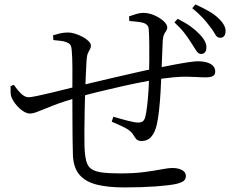

<svg xmlns="http://www.w3.org/2000/svg" viewBox="-20 -811 1040 852"><path d="M826.6 -624.1Q814.1 -644.1 797.9 -665Q781.8 -685.9 754 -711.8L768.5 -727.6Q804.2 -709.4 826.8 -692.9Q849.4 -676.4 866.3 -658.4Q883.4 -640.4 890.3 -625.3Q897.2 -610.1 895.6 -596.1Q894.8 -583 887.6 -576.9Q880.5 -570.7 870 -571.7Q858.9 -572.7 849.6 -588.2Q840.2 -603.7 826.6 -624.1ZM911.2 -693.6Q896.4 -713.8 878.9 -732.6Q861.3 -751.4 833.1 -774.7L847.4 -791.4Q884.1 -774.3 907.4 -760.9Q930.7 -747.5 947.9 -731.5Q966.5 -714 974.6 -698.1Q982.7 -682.2 980.7 -668.8Q979.9 -655.8 972.9 -649.2Q965.8 -642.6 954.7 -643.4Q942.5 -644.2 934.3 -659.7Q926.1 -675.2 911.2 -693.6ZM216.8 -633.2 215.6 -654.5Q230.3 -659 246.6 -662.9Q263 -666.8 282.6 -666.8Q296.4 -666.8 313.6 -661.3Q330.8 -655.9 346.9 -647.3Q363 -638.7 373.2 -628.3Q383.5 -617.9 383.5 -607.8Q383.5 -599 379.4 -592.8Q375.4 -586.5 370.8 -576.6Q366.1 -566.7 364.3 -546.7Q362.7 -525.9 361.4 -490.1Q360 -454.3 358 -412Q356.6 -366 355.7 -317.5Q354.8 -268.9 354.5 -227.6Q354.2 -186.3 354.9 -160.7Q356.5 -120.9 362.6 -97Q368.7 -73 385.3 -61.3Q401.9 -49.7 433 -45.6Q464.1 -41.5 514.3 -41.5Q575.8 -41.5 621.6 -47.7Q667.5 -53.9 698.2 -59.8Q728.8 -65.6 744.7 -65.6Q761.8 -65.6 775.2 -61.6Q788.5 -57.5 796.6 -49.8Q804.7 -42.1 804.7 -30.3Q804.7 -15.6 795.2 -8.2Q785.7 -0.8 762.6 5Q733.3 11.7 671.1 16.2Q608.8 20.7 530.7 20.7Q458.7 20.7 408.9 8.1Q359.1 -4.5 332.5 -35.6Q305.9 -66.7 303.5 -122.9Q302.5 -153.5 302 -198.4Q301.5 -243.3 301.4 -294.9Q301.3 -346.6 301.1 -397.8Q301.7 -457.9 301.3 -508.6Q301 -559.4 298.6 -583Q297.4 -604.8 292.1 -611.9Q286.8 -619 275 -623.7Q263.6 -628.5 247.4 -630Q231.2 -631.6 216.8 -633.2ZM553.9 -717.8 552.6 -738.3Q569.9 -744.5 585.7 -749.2Q601.5 -753.9 616 -753.9Q639.9 -753.9 664.6 -743.2Q689.2 -732.5 705.8 -717.4Q722.3 -702.3 722.3 -688.8Q722.3 -681 717.5 -674.4Q712.7 -667.9 708.2 -658.4Q703.7 -649 702.2 -630.8Q700.6 -602.4 699.4 -563.7Q698.1 -524.9 696.1 -479.8Q694.9 -442.7 692.4 -400.9Q689.9 -359 685.8 -321.6Q681.7 -284.1 676.1 -259.5Q668.5 -224.6 651.8 -204.9Q635.1 -185.2 607.7 -185.2Q597.3 -185.2 590.2 -189.3Q583 -193.4 575 -207.1Q563.4 -229.8 534.4 -244.2Q505.4 -258.6 475.8 -270.9L482.9 -293Q515.8 -283.2 547.7 -275.1Q579.5 -267 593 -267Q604.1 -267 612.1 -271.5Q620.1 -276 624.5 -291.6Q629.3 -309.7 633 -341.8Q636.7 -373.9 639 -409.8Q641.3 -445.8 641.3 -474.6Q642.3 -505.5 642.5 -545.1Q642.7 -584.7 642.3 -622Q641.9 -659.4 639.9 -682Q638.9 -703.3 613.2 -710.4Q602.2 -713 587.2 -714.7Q572.2 -716.4 553.9 -717.8ZM330.6 -380.4Q258.6 -359.6 216.3 -343Q173.9 -326.5 150.8 -316.9Q127.8 -307.2 112.9 -307.2Q92.3 -307.2 67.7 -329.3Q43.2 -351.3 31.2 -378.8Q27.3 -388.5 27 -401.7Q26.7 -414.9 26.9 -428.8L41.5 -434.6Q54 -415.4 71.6 -397.4Q89.3 -379.5 106.7 -379.5Q116.5 -379.5 144.2 -385.2Q171.9 -391 206.9 -399.3Q242 -407.6 275.5 -416.2Q309.1 -424.8 330.8 -429.9Q350.6 -434.6 389.7 -444.2Q428.7 -453.8 477.6 -464.9Q526.5 -476 575.8 -487.4Q625 -498.8 664.5 -506.6Q711.3 -516.1 750.5 -523.6Q789.7 -531.1 817.9 -535.2Q846.1 -539.2 858.2 -539.2Q879.1 -539.2 896.7 -534.4Q914.3 -529.5 924.7 -519.4Q935.1 -509.3 935.1 -493.5Q935.1 -478.7 924.1 -473.2Q913.2 -467.7 893 -467.7Q873.3 -467.7 853 -469.1Q832.7 -470.4 807.4 -470.7Q782.2 -470.9 747.2 -467.7Q703.2 -463.7 645.4 -453.3Q587.5 -442.9 527.4 -429.4Q467.3 -415.8 415.2 -403.2Q363.2 -390.5 330.6 -380.4Z"/></svg>

Font: Noto Serif TC
Style: Regular
Weight: 200
Designer: Ryoko NISHIZUKA 西塚涼子 (kana & ideographs); Frank Grießhammer (Latin, Greek & Cyrillic); Wenlong ZHANG 张文龙 (bopomofo); San
Foundry: Adobe
Version: Version 2.001;hotconv 1.1.0;makeotfexe 2.6.0